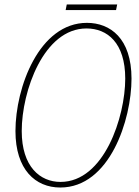

<svg xmlns="http://www.w3.org/2000/svg" viewBox="-20 -826 619 857"><path d="M273 -781H498L503 -806H278ZM249 11C470 11 567 -292 567 -475C567 -655 472 -724 368 -724C155 -724 49 -436 49 -241C49 -69 138 11 249 11ZM250 -14C159 -14 77 -82 77 -241C77 -419 175 -699 366 -699C459 -699 539 -635 539 -475C539 -305 445 -14 250 -14Z"/></svg>

Font: Noto Serif Condensed Thin
Style: Italic
Weight: 100
Width: 3
Italic angle: -12°
Designer: Monotype Design Team
Foundry: Monotype Imaging Inc.
Version: Version 2.013